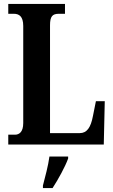

<svg xmlns="http://www.w3.org/2000/svg" viewBox="-20 -734 576 975"><path d="M22 0H507L512 -220H467L452 -145C441 -86 421 -58 385 -58H234V-605C234 -651 246 -664 279 -664H310V-714H22V-664H50C77 -664 98 -651 98 -602V-109C98 -63 77 -50 56 -50H22ZM198 208V221H247C275 178 311 113 326 71V61H231C225 107 209 166 198 208Z"/></svg>

Font: Noto Serif Sinhala ExtraCondensed
Style: Bold
Weight: 700
Width: 2
Designer: Jelle Bosma - Monotype Design Team
Foundry: Monotype Imaging Inc.
Version: Version 2.007